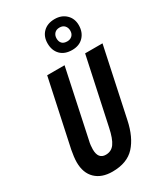

<svg xmlns="http://www.w3.org/2000/svg" viewBox="-242 -1090 1028 1196"><g transform="rotate(-30 272.0 -492.0)"><path d="M199.2 9.8Q122.1 9.8 78.1 -32.7Q34.2 -75.2 34.2 -151.9Q34.2 -169.9 36.9 -192.1Q39.6 -214.4 43.9 -236.8L146 -713.9H271L168.9 -233.9Q164.6 -216.8 162.8 -200.7Q161.1 -184.6 161.1 -171.9Q161.1 -102.1 215.8 -102.1Q255.9 -102.1 278.8 -134.3Q301.8 -166.5 316.9 -238.8L418.9 -713.9H543.9L439 -222.2Q416 -111.8 360.4 -51Q304.7 9.8 199.2 9.8ZM360.8 -772Q307.1 -772 277.1 -802.5Q247.1 -833 247.1 -884.3Q247.1 -933.6 277.8 -963.9Q308.6 -994.1 360.8 -994.1Q409.7 -994.1 441.2 -964.1Q472.7 -934.1 472.7 -886.2Q472.7 -835.9 442.6 -804Q412.6 -772 360.8 -772ZM360.8 -834Q382.3 -834 396 -847.2Q409.7 -860.4 409.7 -882.8Q409.7 -904.8 396.7 -918.9Q383.8 -933.1 360.8 -933.1Q336.9 -933.1 324 -918.9Q311 -904.8 311 -882.8Q311 -860.4 323.2 -847.2Q335.4 -834 360.8 -834Z"/></g></svg>

Font: Open Sans Condensed
Style: Bold Italic
Weight: 700
Width: 3
Italic angle: -12°
Designer: Monotype Design Team
Foundry: Monotype Imaging Inc.
Version: Version 3.003; ttfautohint (v1.8.4)